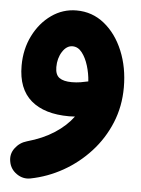

<svg xmlns="http://www.w3.org/2000/svg" viewBox="-51 -416 564 767"><g transform="rotate(5 231.5 -32.0)"><path d="M225.1 -375Q288.6 -375 336.9 -335.9Q385.3 -296.9 412.6 -231Q439.9 -165 439.9 -85Q439.9 -8.8 412.6 57.4Q385.3 123.5 337.6 175.5Q290 227.5 228.8 262Q167.5 296.4 100.1 309.6Q70.3 315.4 44.7 297.6Q19 279.8 13.7 250Q7.8 219.7 25.9 195.6Q43.9 171.4 72.8 163.1Q135.7 145.5 181.6 115.7Q227.5 85.9 255.4 47.9Q243.2 48.8 231.9 48.8Q132.8 48.8 79.1 2.7Q25.4 -43.5 25.4 -136.2Q25.4 -202.6 52.5 -256.8Q79.6 -311 125 -343Q170.4 -375 225.1 -375ZM164.1 -142.6Q164.1 -111.8 180.9 -99.9Q197.8 -87.9 230.5 -87.9Q249 -87.9 265.6 -90.6Q282.2 -93.3 296.4 -96.7Q294.4 -128.4 284.9 -159.4Q275.4 -190.4 259.5 -210.7Q243.7 -231 221.7 -231Q197.8 -231 180.9 -204.6Q164.1 -178.2 164.1 -142.6Z"/></g></svg>

Font: Mikhak-DS2-FD ExtraBold
Style: Regular
Weight: 800
Designer: Amin Abedi
Version: Version 3.2